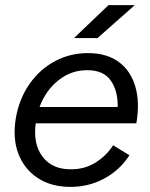

<svg xmlns="http://www.w3.org/2000/svg" viewBox="-20 -720 587 752"><path d="M252 12Q178 11 126 -24Q74 -59 51.5 -119Q29 -179 42 -257Q55 -333 95.5 -391Q136 -449 196.5 -481Q257 -513 328 -512Q401 -511 447 -476Q493 -441 510.5 -379.5Q528 -318 514 -237H120Q109 -156 146.5 -106.5Q184 -57 256 -57Q310 -56 353.5 -83Q397 -110 423 -151L487 -112Q449 -53 387 -20Q325 13 252 12ZM135 -301H441Q442 -365 413.5 -405Q385 -445 323 -445Q260 -446 209.5 -406Q159 -366 135 -301ZM270 -571 405 -700H508L362 -571Z"/></svg>

Font: Figtree
Style: Italic
Weight: 400
Italic angle: -9.5°
Foundry: Erik Kennedy
Version: Version 2.001; ttfautohint (v1.8.4.7-5d5b);gftools[0.9.27]